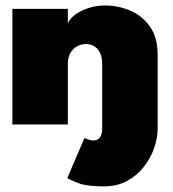

<svg xmlns="http://www.w3.org/2000/svg" viewBox="-20 -442 616 682"><path d="M540 0H343V12Q343 29.5 338.8 39.2Q334.5 49 327.5 53Q320.5 57 313 57Q303.5 57 294.2 54Q285 51 280 48L219 190.5Q233.5 199.5 262 209.8Q290.5 220 349.5 220Q396.5 220 432.2 200.2Q468 180.5 492 149.2Q516 118 528 82.5Q540 47 540 15ZM353.5 -422.5Q399 -422.5 441.8 -404.8Q484.5 -387 512.2 -348.2Q540 -309.5 540 -246.5V0H343V-216Q343 -248 327.2 -266.8Q311.5 -285.5 285 -285.5Q267.5 -285.5 252.8 -277Q238 -268.5 229.5 -253Q221 -237.5 221 -216V0H24V-410.5H221V-359Q227.5 -375 246.5 -389.5Q265.5 -404 293.5 -413.2Q321.5 -422.5 353.5 -422.5Z"/></svg>

Font: League Spartan Thin Black
Style: Regular
Weight: 900
Version: Version 2.002